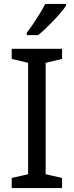

<svg xmlns="http://www.w3.org/2000/svg" viewBox="-20 -964 379 984"><path d="M298 0H40V-52L124 -71V-642L40 -662V-714H298V-662L214 -642V-71L298 -52ZM318 -934Q309 -920 292 -900Q275 -880 254.5 -858.5Q234 -837 213.5 -817.5Q193 -798 175 -784H117V-796Q132 -815 149.5 -841Q167 -867 184 -894.5Q201 -922 212 -944H318Z"/></svg>

Font: Noto Sans Sundanese
Style: Regular
Weight: 400
Designer: Monotype Design Team (Regular), Sérgio L. Martins (other weights)
Foundry: Monotype Imaging Inc.
Version: Version 2.003